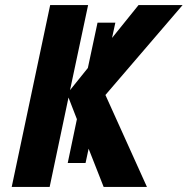

<svg xmlns="http://www.w3.org/2000/svg" viewBox="-20 -734 737 754"><path d="M26 0H175L249 -351L282 -266L246 -94H316L328 -150L387 0H557L394 -361L697 -714H524L420 -585L433 -645H363L325 -467L255 -380L326 -714H177Z"/></svg>

Font: BC Sans
Style: Bold Italic
Weight: 700
Italic angle: -12°
Designer: Monotype Design Team
Province of B.C.
Foundry: Monotype Imaging Inc.
Version: Version 2.000;GOOG;noto-source:20170915:90ef993387c0